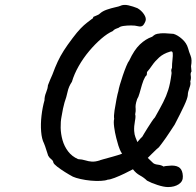

<svg xmlns="http://www.w3.org/2000/svg" viewBox="-20 -718 795 777"><path d="M741 -523Q745 -508 751.5 -492Q758 -476 753 -450L755 -429Q750 -422 752 -411.5Q754 -401 750 -388Q753 -379 746.5 -362Q740 -345 740 -333Q739 -320 725 -290Q711 -260 687 -214Q679 -202 670 -188Q661 -174 651.5 -160.5Q642 -147 634.5 -137Q627 -127 623 -122Q621 -121 612.5 -113Q604 -105 594 -95Q584 -85 578 -79L600 -58Q606 -53 619.5 -51.5Q633 -50 642 -44Q647 -46 655 -46.5Q663 -47 675 -48Q697 -48 708 -38Q719 -28 720 -5Q721 16 703.5 27.5Q686 39 660 39Q643 39 617 30.5Q591 22 575 13Q563 1 546.5 -8Q530 -17 518 -33Q505 -26 484.5 -16Q464 -6 444.5 1.5Q425 9 416 9Q407 13 388 14Q369 15 347.5 13Q326 11 306 6.5Q286 2 275 -3Q260 -11 242.5 -22Q225 -33 211.5 -43.5Q198 -54 196 -60Q195 -68 187.5 -73.5Q180 -79 175 -88Q170 -102 166.5 -114Q163 -126 158 -138Q149 -155 146.5 -185.5Q144 -216 148 -250Q152 -284 160 -312Q160 -328 166.5 -343.5Q173 -359 174 -373Q179 -385 183 -395.5Q187 -406 192 -416Q203 -446 213.5 -468.5Q224 -491 238 -513Q252 -535 274 -564Q292 -588 306 -602.5Q320 -617 332.5 -626.5Q345 -636 358 -646Q354 -648 359.5 -650.5Q365 -653 373.5 -656.5Q382 -660 384 -663Q395 -673 412.5 -679Q430 -685 446 -688.5Q462 -692 466 -694Q480 -701 499.5 -696.5Q519 -692 536 -685Q552 -676 562.5 -660.5Q573 -645 569 -633Q563 -618 556.5 -613.5Q550 -609 538 -612Q527 -615 510.5 -615Q494 -615 480 -613Q466 -611 461 -606Q455 -604 448 -601Q441 -598 436 -592Q415 -583 390 -561.5Q365 -540 341 -511.5Q317 -483 298.5 -450.5Q280 -418 271 -387Q258 -368 253.5 -346.5Q249 -325 241 -303Q237 -288 235 -278.5Q233 -269 229 -246Q225 -226 225.5 -201Q226 -176 233 -151Q240 -126 255.5 -105.5Q271 -85 296 -74Q313 -73 325.5 -69Q338 -65 351.5 -64Q365 -63 384 -69Q382 -69 398 -73.5Q414 -78 436 -84Q458 -90 474 -96Q468 -105 464.5 -114Q461 -123 459 -129Q456 -138 450.5 -159.5Q445 -181 442 -203.5Q439 -226 442 -237Q440 -248 443.5 -271Q447 -294 451.5 -317Q456 -340 459 -349Q460 -357 465 -374.5Q470 -392 477 -412.5Q484 -433 491 -450Q498 -467 503 -473Q523 -516 546 -538Q569 -560 595 -569Q596 -569 601.5 -574Q607 -579 616 -581Q631 -584 646 -583.5Q661 -583 682 -581Q699 -576 717 -560Q735 -544 741 -523ZM676 -443Q676 -460 678 -476.5Q680 -493 679 -503Q678 -513 668 -509Q641 -501 624 -485.5Q607 -470 596 -454Q585 -438 577 -429Q574 -427 574.5 -420Q575 -413 568 -408Q560 -394 554.5 -375Q549 -356 544.5 -340Q540 -324 535 -317Q530 -302 529 -293.5Q528 -285 529 -277.5Q530 -270 527 -255Q530 -248 526 -227.5Q522 -207 523 -188Q524 -173 528 -163Q532 -153 536 -143Q542 -151 547 -156Q552 -161 556 -165Q557 -167 563 -177Q569 -187 577.5 -200.5Q586 -214 594 -226Q602 -238 607 -243Q628 -280 640.5 -304.5Q653 -329 661 -354.5Q669 -380 674 -419Q675 -422 673.5 -429Q672 -436 676 -443Z"/></svg>

Font: Caveat SemiBold
Style: Regular
Weight: 600
Designer: Pablo Impallari
Foundry: Pablo Impallari
Version: Version 2.000